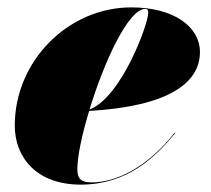

<svg xmlns="http://www.w3.org/2000/svg" viewBox="-20 -490 572 520"><path d="M189.5 -31.5C189.5 -66.5 202 -126 221.5 -189.5C438.5 -202 521.5 -266.5 521.5 -349C521.5 -416.5 452.5 -470 335.5 -470C165 -470 20 -325 20 -150C20 -65 77.5 10 198.5 10C325 10 400.5 -64 454.5 -129.5L453 -130.5C377 -34.5 293 4 228.5 4C202 4 189.5 -3.5 189.5 -31.5ZM373.5 -466C379.5 -466 381.5 -462.5 381.5 -455.5C381.5 -424 308 -225.5 222.5 -193.5C261.5 -321.5 327.5 -466 373.5 -466Z"/></svg>

Font: Bodoni* 96pt Fatface
Style: Italic
Weight: 900
Italic angle: -13°
Version: Version 2.3